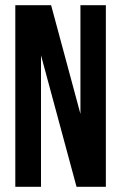

<svg xmlns="http://www.w3.org/2000/svg" viewBox="-20 -720 467 740"><path d="M138 -507V0H39V-700H177L290 -281V-700H388V0H275Z"/></svg>

Font: BebasNeueW03-Regular
Style: Regular
Weight: 400
Designer: Ryoichi Tsunekawa
Foundry: Ryoichi Tsunekawa
Version: Version 1.30